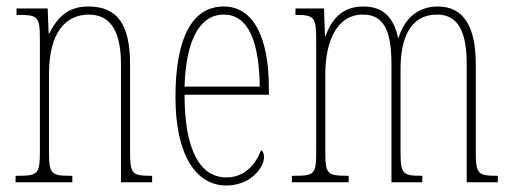

<svg xmlns="http://www.w3.org/2000/svg" viewBox="-20 -562 1576 592"><path d="M28 0H203V-20H197C137 -20 131 -26 131 -96V-333C131 -467 186 -517 254 -517C326 -517 353 -457 353 -364V0H449V-20H445C387 -20 381 -26 381 -96V-363C381 -486 343 -542 252 -542C189 -542 157 -508 132 -459H130L127 -536H31V-516H36C97 -516 103 -511 103 -441V-96C103 -26 97 -20 36 -20H28Z M678 10C753 10 794 -46 794 -77C794 -90 790 -96 785 -99C769 -57 736 -15 678 -15C598 -15 549 -97 549 -270H809V-291C809 -445 762 -542 670 -542C575 -542 521 -450 521 -262C521 -88 582 10 678 10ZM781 -295H549C553 -431 592 -517 670 -517C749 -517 779 -427 781 -295Z M880 0H1055V-20H1053C987 -20 983 -26 983 -98V-333C983 -430 1016 -517 1099 -517C1161 -517 1187 -472 1187 -364V0H1282V-20H1279C1221 -20 1215 -26 1215 -96V-348C1215 -440 1242 -517 1328 -517C1394 -517 1419 -462 1419 -364V0H1515V-20H1513C1455 -20 1447 -25 1447 -91V-364C1447 -484 1407 -542 1330 -542C1275 -542 1230 -512 1209 -446H1207C1194 -509 1160 -542 1101 -542C1044 -542 1006 -513 984 -451H982L979 -536H891V-516H893C952 -516 955 -507 955 -432V-98C955 -26 951 -20 889 -20H880Z"/></svg>

Font: Noto Serif Hebrew ExtraCondensed Thin
Style: Regular
Weight: 100
Width: 2
Designer: Monotype Design Team
Foundry: Monotype Imaging Inc.
Version: Version 2.004